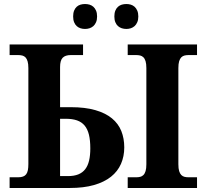

<svg xmlns="http://www.w3.org/2000/svg" viewBox="-20 -935 1028 955"><path d="M393.1 -713.9V-661.1H332Q304.7 -661.1 291.7 -647.7Q278.8 -634.3 278.8 -601.1V-401.9H332Q403.8 -401.9 454.3 -387.2Q504.9 -372.6 536.9 -346.2Q568.8 -319.8 583.5 -283Q598.1 -246.1 598.1 -202.1Q598.1 -157.2 581.8 -119.9Q565.4 -82.5 532 -55.9Q498.5 -29.3 447.5 -14.6Q396.5 0 327.1 0H27.8V-53.2H69.8Q85 -53.2 94.7 -56.9Q104.5 -60.5 110.4 -68.4Q116.2 -76.2 118.7 -88.9Q121.1 -101.6 121.1 -119.1V-596.2Q121.1 -616.7 117.4 -629.4Q113.8 -642.1 107.2 -649.2Q100.6 -656.2 91.1 -658.7Q81.5 -661.1 69.8 -661.1H27.8V-713.9ZM278.8 -59.1H317.9Q348.1 -59.1 369.4 -67.6Q390.6 -76.2 403.8 -93.3Q417 -110.4 423.1 -136.2Q429.2 -162.1 429.2 -196.8Q429.2 -236.8 422.4 -264.9Q415.5 -293 400.9 -310.5Q386.2 -328.1 363 -336.2Q339.8 -344.2 307.1 -344.2H278.8ZM615.2 0V-53.2H657.2Q668 -53.2 677.2 -55.4Q686.5 -57.6 693.4 -64.5Q700.2 -71.3 704.1 -84Q708 -96.7 708 -118.2V-596.2Q708 -617.7 704.1 -630.4Q700.2 -643.1 693.4 -649.9Q686.5 -656.7 677.2 -658.9Q668 -661.1 657.2 -661.1H615.2V-713.9H960V-661.1H918Q907.2 -661.1 897.9 -658.9Q888.7 -656.7 881.8 -649.9Q875 -643.1 871.1 -630.4Q867.2 -617.7 867.2 -596.2V-118.2Q867.2 -96.7 871.1 -84Q875 -71.3 881.8 -64.5Q888.7 -57.6 897.9 -55.4Q907.2 -53.2 918 -53.2H960V0ZM343.8 -853Q343.8 -870.1 348.6 -882.1Q353.5 -894 361.6 -901.4Q369.6 -908.7 380.4 -911.9Q391.1 -915 402.8 -915Q414.6 -915 425.3 -911.9Q436 -908.7 444.3 -901.4Q452.6 -894 457.8 -882.1Q462.9 -870.1 462.9 -853Q462.9 -836.4 457.8 -824.5Q452.6 -812.5 444.3 -805.2Q436 -797.9 425.3 -794.4Q414.6 -791 402.8 -791Q391.1 -791 380.4 -794.4Q369.6 -797.9 361.6 -805.2Q353.5 -812.5 348.6 -824.5Q343.8 -836.4 343.8 -853ZM548.8 -853Q548.8 -870.1 553.7 -882.1Q558.6 -894 566.9 -901.4Q575.2 -908.7 585.9 -911.9Q596.7 -915 608.9 -915Q620.1 -915 630.6 -911.9Q641.1 -908.7 649.4 -901.4Q657.7 -894 662.8 -882.1Q668 -870.1 668 -853Q668 -836.4 662.8 -824.5Q657.7 -812.5 649.4 -805.2Q641.1 -797.9 630.6 -794.4Q620.1 -791 608.9 -791Q596.7 -791 585.9 -794.4Q575.2 -797.9 566.9 -805.2Q558.6 -812.5 553.7 -824.5Q548.8 -836.4 548.8 -853Z"/></svg>

Font: Droid Serif
Style: Bold
Weight: 700
Designer: Monotype Design team
Foundry: Monotype Imaging Inc.
Version: Version 1.03